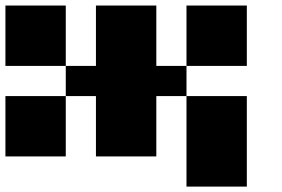

<svg xmlns="http://www.w3.org/2000/svg" viewBox="-20 -576 1040 707"><path d="M555.6 -333.3H666.7V-222.2H555.6V0H333.3V-222.2H222.2V-333.3H333.3V-555.6H555.6ZM888.9 111.1H666.7V-222.2H888.9ZM888.9 -333.3H666.7V-555.6H888.9ZM222.2 0H0V-222.2H222.2ZM222.2 -333.3H0V-555.6H222.2Z"/></svg>

Font: Pixeloid Sans
Style: Bold
Weight: 700
Monospace: yes
Designer: GGBot
Version: 0.3